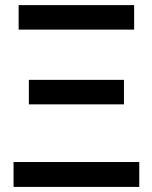

<svg xmlns="http://www.w3.org/2000/svg" viewBox="-20 -734 597 754"><path d="M33.2 -97.7H526.9V0H33.2ZM93.3 -420.4H466.8V-324.2H93.3ZM53.2 -713.9H506.8V-617.7H53.2Z"/></svg>

Font: Viking Open Sans Light
Style: Bold
Weight: 600
Foundry: Ascender Corporation
Version: Version 2.001